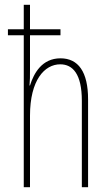

<svg xmlns="http://www.w3.org/2000/svg" viewBox="-20 -780 456 800"><path d="M105 -760H79V-658H13V-633H79V0H105V-298C105 -447 166 -512 231 -512C283 -512 321 -472 321 -360V0H347V-366C347 -481 306 -537 232 -537C155 -537 121 -475 105 -424H103C105 -446 105 -461 105 -492V-633H232V-658H105Z"/></svg>

Font: Noto Sans Sinhala ExtraCondensed Thin
Style: Regular
Weight: 100
Width: 2
Designer: Jelle Bosma - Monotype Design Team
Foundry: Monotype Imaging Inc.
Version: Version 2.006